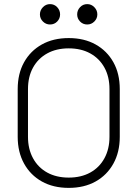

<svg xmlns="http://www.w3.org/2000/svg" viewBox="-20 -900 668 933"><path d="M314 13Q239 13 183.5 -18Q128 -49 97 -105Q66 -161 66 -235V-467Q66 -542 97 -597.5Q128 -653 183.5 -684Q239 -715 314 -715Q389 -715 444.5 -684Q500 -653 531 -597.5Q562 -542 562 -467V-235Q562 -161 531 -105Q500 -49 444.5 -18Q389 13 314 13ZM314 -37Q374 -37 418.5 -61.5Q463 -86 487.5 -131Q512 -176 512 -235V-467Q512 -527 487.5 -571.5Q463 -616 418.5 -640.5Q374 -665 314 -665Q254 -665 209.5 -640.5Q165 -616 140.5 -571.5Q116 -527 116 -467V-235Q116 -176 140.5 -131Q165 -86 209.5 -61.5Q254 -37 314 -37ZM223 -781Q203 -781 188.5 -795.5Q174 -810 174 -830Q174 -850 188.5 -865Q203 -880 223 -880Q244 -880 258 -865Q272 -850 272 -830Q272 -810 258 -795.5Q244 -781 223 -781ZM404 -781Q383 -781 369 -795.5Q355 -810 355 -830Q355 -850 369 -865Q383 -880 404 -880Q424 -880 438.5 -865Q453 -850 453 -830Q453 -810 438.5 -795.5Q424 -781 404 -781Z"/></svg>

Font: Zen Kurenaido
Style: ARC
Weight: 400
Designer: Yoshimichi Ohira
Foundry: Positype
Version: Version 1.001